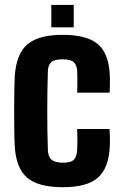

<svg xmlns="http://www.w3.org/2000/svg" viewBox="-20 -751 500 780"><path d="M293.5 -374.5Q294 -386 294.2 -402.2Q294.5 -418.5 294.2 -434.5Q294 -450.5 293.5 -461.5Q292.5 -486 280.2 -498Q268 -510 234.5 -510Q201.5 -510 188.5 -498.8Q175.5 -487.5 174.5 -461.5Q173 -415.5 172.5 -375.8Q172 -336 172 -298.8Q172 -261.5 172.5 -223.2Q173 -185 174.5 -142Q175.5 -114 189.5 -102Q203.5 -90 236.5 -90Q269 -90 280.8 -103Q292.5 -116 293.5 -143Q294.5 -159.5 294.5 -178.8Q294.5 -198 293.5 -227H425Q426 -218 426.5 -195.8Q427 -173.5 426 -156.5Q422 -68 377.8 -29.2Q333.5 9.5 236.5 9.5Q133.5 9.5 89.2 -30Q45 -69.5 40 -156.5Q38.5 -183.5 38 -222.2Q37.5 -261 37.5 -303.2Q37.5 -345.5 38.2 -382.5Q39 -419.5 40 -441.5Q46 -532 91.2 -570.8Q136.5 -609.5 234.5 -609.5Q333.5 -609.5 377.8 -571.5Q422 -533.5 426 -446.5Q427 -429 426.5 -405.8Q426 -382.5 425 -374.5ZM188.5 -640V-731H279.5V-640Z"/></svg>

Font: Big Shoulders Text Thin ExtraBold
Style: Regular
Weight: 800
Version: Version 2.002